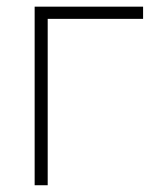

<svg xmlns="http://www.w3.org/2000/svg" viewBox="-20 -548 463 568"><path d="M403.3 -528.3V-492.2H121.1V0H82.5V-528.3Z"/></svg>

Font: Roboto ExtraLight
Style: Regular
Weight: 250
Designer: Christian Robertson
Foundry: Google
Version: Version 3.009; 2024